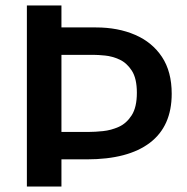

<svg xmlns="http://www.w3.org/2000/svg" viewBox="-20 -680 681 700"><path d="M78 0V-660H204V-580H330Q410 -580 472.5 -553Q535 -526 570.5 -472.5Q606 -419 606 -338Q606 -220 526.5 -159.5Q447 -99 296 -99H204V0ZM322 -480H204V-199H304Q326 -199 355.5 -202Q385 -205 413 -217.5Q441 -230 460 -259.5Q479 -289 479 -342Q479 -394 460.5 -422.5Q442 -451 415.5 -463Q389 -475 363 -477.5Q337 -480 322 -480Z"/></svg>

Font: Bricolage Grotesque 10pt SemiBold
Style: Regular
Weight: 600
Designer: Mathieu Triay
Foundry: Atelier Triay
Version: Version 1.000; ttfautohint (v1.8.4.7-5d5b);gftools[0.9.29]